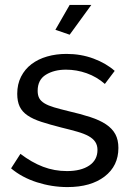

<svg xmlns="http://www.w3.org/2000/svg" viewBox="-20 -750 534 780"><path d="M263 -609 205 -629 263 -730H351ZM254 10Q191 10 130 -9.5Q69 -29 25 -66L63 -125Q109 -90 155 -72.5Q201 -55 252 -55Q309 -55 342.5 -77.5Q376 -100 376 -141Q376 -160 367 -173.5Q358 -187 340 -197Q322 -207 294 -215Q266 -223 229 -232Q182 -244 148 -255Q114 -266 92 -281Q70 -296 60 -317Q50 -338 50 -369Q50 -408 65.5 -438.5Q81 -469 108 -489.5Q135 -510 171.5 -520.5Q208 -531 250 -531Q309 -531 360 -512Q411 -493 446 -462L406 -409Q373 -438 332 -452.5Q291 -467 248 -467Q200 -467 166.5 -446.5Q133 -426 133 -381Q133 -363 139.5 -351Q146 -339 161 -330Q176 -321 199.5 -314Q223 -307 256 -299Q308 -287 346.5 -274.5Q385 -262 410.5 -245Q436 -228 448.5 -205Q461 -182 461 -149Q461 -76 405 -33Q349 10 254 10Z"/></svg>

Font: Boldmen Medium
Style: Regular
Weight: 400
Designer: Matt McInerney, Pablo Impallari, Rodrigo Fuenzalida
Foundry: LIVING CONCEPT
Version: Version 1.000